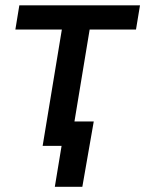

<svg xmlns="http://www.w3.org/2000/svg" viewBox="-20 -556 554 732"><path d="M142.6 0 215.8 -443.4H38.6L53.7 -535.6H513.7L498.5 -443.4H321.8L248.5 0ZM189 156.2 214.8 0H176.8L191.9 -92.8H337.4L293.9 156.2Z"/></svg>

Font: Inter 20pt Medium
Style: Italic
Weight: 500
Italic angle: -9.3988°
Version: Version 4.001;git-66647c0bb